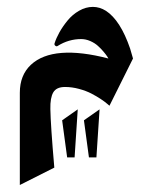

<svg xmlns="http://www.w3.org/2000/svg" viewBox="-20 -313 437 549"><path d="M234.3 137H255.7L264.7 -0.3L220 31ZM172 137H193.3L202.3 -0.3L157.7 31ZM135.3 166.3Q124.7 43.3 124 -1.3Q123.3 -33.3 132.3 -48.8Q141.3 -64.3 166 -64.3Q185.7 -64.3 206 -58.8Q226.3 -53.3 241.3 -45.5Q256.3 -37.7 268.3 -29.7Q280.3 -21.7 286.7 -16L293 -10.7L360.3 -145.7Q360.3 -145.7 352 -174.3Q324.3 -255 283 -282Q265 -293.3 245.7 -293.3Q225.3 -293.3 206.2 -282.3Q187 -271.3 173.2 -254.3Q159.3 -237.3 150 -220.7Q140.7 -204 136 -189Q134.7 -185 138.2 -182.2Q141.7 -179.3 145 -181.7Q176.3 -201.3 212 -201.3Q225 -201.3 238 -195.7Q251 -190 260 -181.8Q269 -173.7 276 -165.3Q283 -157 286.7 -151.3L290 -145.7Q212.3 -166 156.2 -161.7Q100 -157.3 68.3 -127.7Q36.7 -98 36.7 -47.7V216Z"/></svg>

Font: Jomhuria
Style: Regular
Weight: 400
Designer: Arabic design by Kourosh Beigpour, Latin design by Eben Sorkin, engineering by Lasse Fister and Khaled Hosney
Version: Version 1.0010